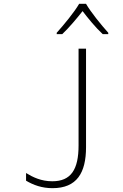

<svg xmlns="http://www.w3.org/2000/svg" viewBox="-20 -968 640 1002"><path d="M276 -797V-790H305C341 -824 381 -872 411 -910C440 -872 479 -824 516 -790H545V-797C508 -838 453 -906 429 -948H393C369 -906 313 -838 276 -797ZM254 14C381 14 429 -66 429 -200V-714H390V-209C390 -84 351 -22 253 -22C195 -22 152 -43 116 -65V-25C155 -2 199 14 254 14Z"/></svg>

Font: Noto Sans Mono ExtraLight
Style: Regular
Weight: 200
Designer: Monotype Design Team
Foundry: Monotype Imaging Inc.
Version: Version 2.014